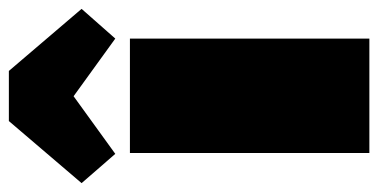

<svg xmlns="http://www.w3.org/2000/svg" viewBox="-248 -623 853 433"><g transform="rotate(-90 178.5 -406.5)"><path d="M308 -540V0H50V-540ZM-18 -649 122 -813H235L375 -649L308 -573L102 -722H254L48 -573Z"/></g></svg>

Font: Pathway Extreme 28pt Black
Style: Regular
Weight: 900
Designer: Eduardo Rodriguez Tunni
Foundry: Eduardo Rodriguez Tunni
Version: Version 1.001;gftools[0.9.26]